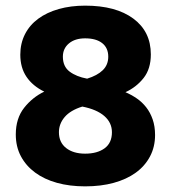

<svg xmlns="http://www.w3.org/2000/svg" viewBox="-20 -644 602 681"><path d="M36 -167Q36 -224 65.5 -261.5Q95 -299 137 -319Q96 -339 74 -371.5Q52 -404 52 -450Q52 -490 68.5 -522.5Q85 -555 115.5 -577.5Q146 -600 188.5 -612Q231 -624 282 -624Q391 -624 453 -578Q515 -532 515 -451Q515 -400 489.5 -367.5Q464 -335 425 -317Q446 -308 465 -295Q484 -282 498.5 -263.5Q513 -245 521.5 -220.5Q530 -196 530 -165Q530 -123 512 -89Q494 -55 461.5 -31.5Q429 -8 383.5 4.5Q338 17 282 17Q227 17 182 4.5Q137 -8 104.5 -32Q72 -56 54 -90Q36 -124 36 -167ZM377 -175Q377 -209 350 -232.5Q323 -256 272 -266Q230 -253 209.5 -229Q189 -205 189 -175Q189 -139 214.5 -119Q240 -99 282 -99Q325 -99 351 -118Q377 -137 377 -175ZM203 -443Q203 -408 227 -390Q251 -372 289 -365Q325 -376 344.5 -395Q364 -414 364 -443Q364 -474 342.5 -491Q321 -508 282 -508Q246 -508 224.5 -490Q203 -472 203 -443Z"/></svg>

Font: Baloo Chettan 2
Style: Bold
Weight: 700
Designer: Maithili Shingre, Unnati Kotecha and Ek Type
Foundry: Ek Type
Version: Version 1.640;hotconv 1.0.111;makeotfexe 2.5.65597; ttfautoh